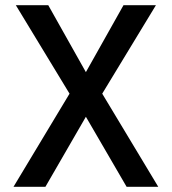

<svg xmlns="http://www.w3.org/2000/svg" viewBox="-20 -720 662 740"><path d="M248 -359 41 -700H166L311 -442L456 -700H581L374 -359L590 0H468L311 -270L155 0H32Z"/></svg>

Font: Sarabun Medium
Style: Regular
Weight: 500
Designer: Suppakit Chalermlarp | Katatrad Co.,Ltd.
Foundry: Cadson Demak Co.,Ltd.
Version: Version 1.000; ttfautohint (v1.6)